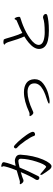

<svg xmlns="http://www.w3.org/2000/svg" viewBox="1082 -1876 836 3040"><g transform="rotate(-90 1500.0 -356.0)"><path d="M393 -526Q427 -613 439.5 -658.5Q452 -704 452 -711.5Q452 -719 451 -722Q449 -739 412 -750Q399 -754 391 -754Q383 -754 380 -749Q378 -745 378 -742.5Q378 -740 383 -733.5Q388 -727 388 -716.5Q388 -706 371.5 -647.5Q355 -589 321 -509Q270 -496 212 -477.5Q154 -459 143 -459H134Q130 -459 125 -460L113 -461Q104 -461 103 -455V-453Q103 -449 110.5 -436.5Q118 -424 130.5 -413Q143 -402 158.5 -402Q174 -402 188 -410Q202 -418 295 -445Q233 -295 177 -209Q170 -198 170 -183Q170 -168 181.5 -159.5Q193 -151 202 -151Q223 -151 233 -172Q314 -331 368 -464Q444 -483 469 -483Q507 -483 507 -443Q503 -327 461 -197Q419 -67 385 -45Q384 -44 380 -44H374Q366 -51 348 -65Q330 -79 310 -95.5Q290 -112 278 -123.5Q266 -135 258 -135Q250 -135 250 -126.5Q250 -118 254.5 -107Q259 -96 295.5 -44Q332 8 349 25Q366 42 387.5 42Q409 42 437 7.5Q465 -27 493 -92Q558 -243 571 -450V-456Q571 -511 517 -530Q494 -539 475.5 -539Q457 -539 393 -526ZM867 -238Q873 -219 891 -219Q909 -219 921 -228.5Q933 -238 933 -253.5Q933 -269 918.5 -297Q904 -325 880 -359Q856 -393 828.5 -427Q801 -461 774 -490Q747 -519 726.5 -536.5Q706 -554 697.5 -554Q689 -554 679 -546Q670 -537 670 -525.5Q670 -514 684 -501Q730 -461 792 -371.5Q854 -282 867 -238Z M1193 -307Q1181 -307 1181 -299Q1181 -294 1189 -281Q1197 -268 1210 -257Q1223 -246 1234.5 -246Q1246 -246 1270 -258Q1441 -338 1564 -338Q1624 -338 1662 -311.5Q1700 -285 1700 -228Q1700 -149 1598 -92Q1531 -56 1420 -22Q1380 -9 1380 3Q1380 12 1418.5 12Q1457 12 1541.5 -12Q1626 -36 1696 -89Q1766 -142 1766 -223V-229Q1763 -315 1706.5 -355Q1650 -395 1560 -395Q1421 -395 1241 -311Q1229 -306 1215 -306Z M2475 -67Q2313 -78 2309 -158V-160Q2309 -225 2412 -299Q2498 -361 2616 -409Q2668 -430 2702 -439.5Q2736 -449 2745 -454.5Q2754 -460 2754 -472.5Q2754 -485 2750 -501Q2738 -543 2722 -543H2720Q2712 -540 2708.5 -527.5Q2705 -515 2694 -510Q2562 -456 2499 -421Q2470 -476 2443.5 -565Q2417 -654 2408 -683.5Q2399 -713 2388.5 -716Q2378 -719 2360 -720Q2319 -721 2313 -704Q2313 -699 2320 -696Q2339 -686 2352 -648Q2404 -469 2443 -389Q2390 -358 2345 -320Q2245 -236 2245 -156V-153Q2249 -46 2383 -15Q2447 0 2534.5 0Q2622 0 2681.5 -7.5Q2741 -15 2770 -23Q2799 -31 2799 -49Q2799 -67 2783 -80Q2767 -93 2744 -93L2730 -90Q2671 -66 2508 -66Z"/></g></svg>

Font: LXGW WenKai TC
Style: Regular
Weight: 400
Designer: LXGW / Fontworks Inc.
Foundry: LXGW / Fontworks Inc.
Version: Version 1.330